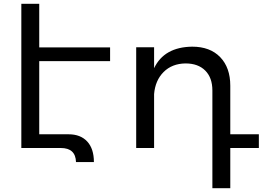

<svg xmlns="http://www.w3.org/2000/svg" viewBox="-20 -777 1379 1008"><path d="M186 -456V-72H340Q403 -72 438 -34Q473 4 473 74H379Q377 0 299 0H92V-757H186V-528H558V-456Z M1339 0H1189V211H1095V-302Q1095 -369 1057.5 -406.5Q1020 -444 954 -444Q883 -443 839 -399Q795 -355 789 -283V0H695V-529H789V-419Q842 -530 989 -532Q1083 -532 1136 -477Q1189 -422 1189 -327V-72H1339Z"/></svg>

Font: Montserrat arm2
Style: Regular
Weight: 400
Designer: Julieta Ulanovsky
Foundry: Julieta Ulanovsky
Version: Version 6.000